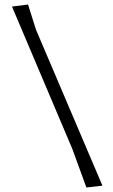

<svg xmlns="http://www.w3.org/2000/svg" viewBox="-20 -729 501 849"><path d="M139 -598 433 92 362 100 300 -70 33 -700 104 -709Z"/></svg>

Font: Alike Angular
Style: Regular
Weight: 400
Version: Version 1.210